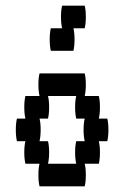

<svg xmlns="http://www.w3.org/2000/svg" viewBox="-20 -660 440 680"><path d="M160 -480Q156 -497 156 -520Q156 -544 160 -560H200Q196 -577 196 -600Q196 -624 200 -640H280Q284 -624 284 -600Q284 -577 280 -560H240Q244 -544 244 -520Q244 -497 240 -480ZM360 -160H330Q334 -144 334 -120Q334 -97 330 -80H280Q284 -64 284 -40Q284 -17 280 0H120Q116 -17 116 -40Q116 -64 120 -80H70Q66 -97 66 -120Q66 -144 70 -160H40Q36 -177 36 -200Q36 -224 40 -240H70Q66 -257 66 -280Q66 -304 70 -320H120Q116 -337 116 -360Q116 -384 120 -400H280Q284 -384 284 -360Q284 -337 280 -320H330Q334 -304 334 -280Q334 -257 330 -240H360Q364 -224 364 -200Q364 -177 360 -160ZM280 -160Q276 -177 276 -200Q276 -224 280 -240H250Q246 -257 246 -280Q246 -304 250 -320H150Q154 -304 154 -280Q154 -257 150 -240H120Q124 -224 124 -200Q124 -177 120 -160H150Q154 -144 154 -120Q154 -97 150 -80H250Q246 -97 246 -120Q246 -144 250 -160Z"/></svg>

Font: VT323
Style: Regular
Weight: 400
Monospace: yes
Designer: Peter Hull
Version: Version 2.000